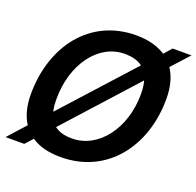

<svg xmlns="http://www.w3.org/2000/svg" viewBox="-129 -863 1038 1015"><g transform="rotate(20 390.0 -355.0)"><path d="M4 16H109L148 -27C190 2 245 16 313 16C573 16 734 -196 734 -464C734 -531 719 -586 691 -628L780 -726H674L636 -683C593 -711 538 -726 471 -726C210 -726 52 -512 52 -244C52 -178 66 -124 93 -83ZM188 -267C188 -460 298 -613 446 -613C489 -613 522 -604 547 -585L195 -196C190 -216 188 -240 188 -267ZM336 -97C293 -97 261 -106 237 -125L590 -516C596 -495 599 -470 599 -441C599 -248 484 -97 336 -97Z"/></g></svg>

Font: Geist SemiBold
Style: Italic
Weight: 600
Italic angle: -12°
Designer: Basement.studio, Andrés Briganti, Mateo Zaragoza
Foundry: Basement.studio, Vercel, Andrés Briganti, Guido Ferreyra, Mateo Zaragoza
Version: Version 1.500